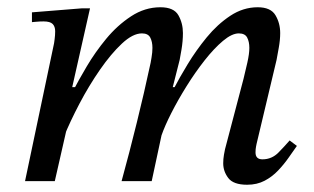

<svg xmlns="http://www.w3.org/2000/svg" viewBox="-20 -499 865 529"><path d="M661 10Q623 10 609 -8.5Q595 -27 595 -49Q595 -61 597 -72.5Q599 -84 600 -88L651 -282Q656 -302 661.5 -326.5Q667 -351 667 -367Q667 -384 661 -395.5Q655 -407 638 -407Q619 -407 594.5 -386.5Q570 -366 544 -333Q518 -300 494 -261.5Q470 -223 452 -187.5Q434 -152 425 -126L459 -255Q474 -284 497 -322Q520 -360 549.5 -396Q579 -432 614.5 -455.5Q650 -479 690 -479Q726 -479 739 -457Q752 -435 752 -408Q752 -389 748 -367Q744 -345 742 -334L687 -103Q687 -103 685.5 -95.5Q684 -88 684 -79Q684 -60 703 -60Q729 -60 747.5 -79Q766 -98 778 -112L798 -97Q788 -83 775.5 -65Q763 -47 746.5 -29.5Q730 -12 709 -1Q688 10 661 10ZM131 0H49L129 -380Q129 -380 130.5 -391Q132 -402 132 -413Q132 -426 125 -433Q118 -440 100 -440Q90 -440 79 -439Q68 -438 68 -438V-465L205 -476H228L179 -259H190ZM398 0H315Q326 -40 336.5 -80.5Q347 -121 357 -161.5Q367 -202 376.5 -243Q386 -284 395 -326Q395 -326 397.5 -340.5Q400 -355 400 -367Q400 -384 394 -395.5Q388 -407 371 -407Q346 -407 316 -379Q286 -351 255.5 -307Q225 -263 199 -213.5Q173 -164 156 -122L181 -248Q196 -277 219 -316Q242 -355 272.5 -392Q303 -429 341 -454Q379 -479 422 -479Q459 -479 471.5 -457Q484 -435 484 -408Q484 -386 480 -362Q476 -338 475 -334L456 -259H470L425 -126Z"/></svg>

Font: STIX Two Text
Style: Italic
Weight: 400
Italic angle: -12°
Designer: Ross Mills, John Hudson & Paul Hanslow, Tiro Typeworks Ltd; with prior portions MicroPress Inc. and Coen Hoffman, Elsevi
Foundry: Tiro Typeworks Ltd
Version: Version 2.13 b171